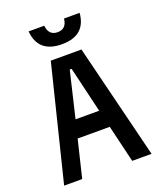

<svg xmlns="http://www.w3.org/2000/svg" viewBox="-181 -1144 1061 1259"><g transform="rotate(-20 350.0 -515.0)"><path d="M45 0 243 -800H457L655 0H520L458 -260H234L171 0ZM340 -703 264 -383H429L353 -703ZM281 -1030Q288 -960 350 -960Q412 -960 419 -1030H528Q515 -876 350 -876Q185 -876 172 -1030Z"/></g></svg>

Font: Martian Mono Medium
Style: Regular
Weight: 500
Monospace: yes
Designer: Roman Shamin
Foundry: Evil Martians
Version: Version 1.000; ttfautohint (v1.8.4.7-5d5b)